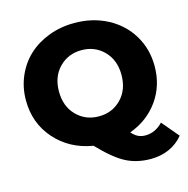

<svg xmlns="http://www.w3.org/2000/svg" viewBox="-124 -833 1097 1121"><g transform="rotate(-15 424.0 -272.5)"><path d="M651.9 168.9Q566.4 168.9 500.2 134Q434.1 99.1 347.2 7.8Q207.5 -15.6 120.8 -113.8Q34.2 -211.9 34.2 -350.1Q34.2 -427.7 63.5 -495.4Q92.8 -563 144 -610.8Q195.3 -658.7 267.6 -686.3Q339.8 -713.9 422.9 -713.9Q533.7 -713.9 622.6 -667Q711.4 -620.1 761.7 -536.9Q812 -453.6 812 -350.1Q812 -231.4 747.6 -141.6Q683.1 -51.8 574.2 -12.2Q593.8 9.8 613 18.8Q632.3 27.8 655.8 27.8Q715.8 27.8 762.2 -21L848.1 81.1Q813 124 762.5 146.5Q711.9 168.9 651.9 168.9ZM287.8 -205.3Q341.8 -149.9 422.9 -149.9Q503.9 -149.9 557.9 -205.3Q611.8 -260.7 611.8 -350.1Q611.8 -439.5 557.9 -494.6Q503.9 -549.8 422.9 -549.8Q341.8 -549.8 287.8 -494.6Q233.9 -439.5 233.9 -350.1Q233.9 -260.7 287.8 -205.3Z"/></g></svg>

Font: Montserrat ExtraBold
Style: Regular
Weight: 800
Designer: Julieta Ulanovsky
Foundry: Julieta Ulanovsky
Version: Version 9.000